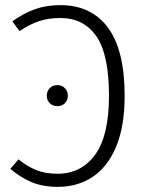

<svg xmlns="http://www.w3.org/2000/svg" viewBox="-20 -716 564 747"><path d="M465 -343Q465 -226 432.5 -147Q400 -68 341.5 -28.5Q283 11 205 11Q146 11 102.5 -7.5Q59 -26 20 -59L52 -96Q85 -69 120.5 -54.5Q156 -40 204 -40Q296 -40 350 -114Q404 -188 404 -343Q404 -505 354.5 -575.5Q305 -646 215 -646Q168 -646 131.5 -633.5Q95 -621 56 -595L28 -633Q71 -664 115.5 -680Q160 -696 215 -696Q335 -696 400 -608.5Q465 -521 465 -343ZM244 -344Q244 -326 232.5 -314.5Q221 -303 203 -303Q185 -303 173.5 -314.5Q162 -326 162 -344Q162 -361 173.5 -373Q185 -385 203 -385Q221 -385 232.5 -373Q244 -361 244 -344Z"/></svg>

Font: Fira Sans Condensed Light
Style: Regular
Weight: 300
Width: 3
Designer: bBox Type GmbH & Carrois Corporate GbR & Edenspiekermann AG
Foundry: bBox Type GmbH & Carrois Corporate GbR & Edenspiekermann AG
Version: Version 4.301